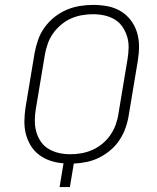

<svg xmlns="http://www.w3.org/2000/svg" viewBox="-20 -763 640 783"><path d="M223 0 239 -97Q211 -99 185.5 -107.5Q160 -116 139.5 -131.5Q119 -147 105.5 -169Q92 -191 85.5 -216.5Q79 -242 79.5 -269.5Q80 -297 84 -324L121 -546Q126 -573 135 -599.5Q144 -626 161 -650Q178 -674 201 -692.5Q224 -711 250.5 -722.5Q277 -734 305 -738.5Q333 -743 360 -743Q390 -743 419 -737.5Q448 -732 472 -717.5Q496 -703 513 -681Q530 -659 538.5 -631.5Q547 -604 547 -574.5Q547 -545 542 -515L505 -293Q501 -267 492 -241.5Q483 -216 468 -193Q453 -170 431.5 -151.5Q410 -133 385 -120.5Q360 -108 333.5 -102.5Q307 -97 281 -96L265 0ZM267 -134Q289 -134 312 -138Q335 -142 356.5 -151.5Q378 -161 397.5 -177Q417 -193 430.5 -213Q444 -233 452 -255Q460 -277 463 -299L500 -521Q504 -545 504.5 -568.5Q505 -592 498.5 -613.5Q492 -635 479.5 -653.5Q467 -672 448 -683.5Q429 -695 406 -700Q383 -705 359 -705Q337 -705 314 -701Q291 -697 269.5 -687.5Q248 -678 229 -662Q210 -646 196 -626Q182 -606 174.5 -584Q167 -562 163 -540L126 -318Q122 -294 122 -270.5Q122 -247 128 -225.5Q134 -204 146.5 -185.5Q159 -167 178.5 -155.5Q198 -144 220.5 -139Q243 -134 267 -134Z"/></svg>

Font: Iosevka Aile Extralight
Style: Italic
Weight: 200
Italic angle: -9°
Designer: Belleve Invis
Foundry: Belleve Invis
Version: Version 31.1.0; ttfautohint (v1.8.4)